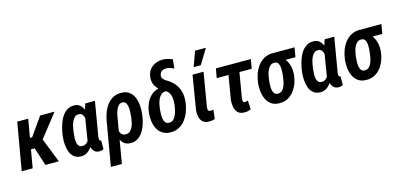

<svg xmlns="http://www.w3.org/2000/svg" viewBox="-80 -1317 4317 2066"><g transform="rotate(-15 2079.0 -284.0)"><path d="M223.6 -528.3 131.8 0H9.8L101.1 -528.3ZM517.1 -528.3 260.7 -202.1H143.1L147.9 -324.2H212.9L356.4 -528.3ZM273.9 0 199.2 -229.5 307.1 -294.4 423.3 0Z M533.2 -245.6 534.2 -255.9Q539.6 -297.9 552.5 -347.4Q565.4 -397 589.1 -441.2Q612.8 -485.4 650.1 -512.7Q687.5 -540 740.7 -538.6Q777.8 -537.1 800.8 -517.6Q823.7 -498 836.7 -467.5Q849.6 -437 855 -401.4Q860.4 -365.7 860.6 -331.3Q860.8 -296.9 858.9 -271.5L856.4 -248.5Q850.1 -211.9 837.2 -167Q824.2 -122.1 802.2 -81.1Q780.3 -40 747.1 -14.2Q713.9 11.7 667.5 10.7Q618.7 9.3 589.6 -16.4Q560.5 -42 547.1 -81.3Q533.7 -120.6 531.2 -164.3Q528.8 -208 533.2 -245.6ZM657.2 -256.3 656.2 -246.1Q654.8 -228.5 653.1 -203.6Q651.4 -178.7 654.5 -153.8Q657.7 -128.9 670.2 -111.8Q682.6 -94.7 709 -93.8Q736.3 -92.3 755.6 -107.2Q774.9 -122.1 787.8 -145.3Q800.8 -168.5 808.6 -194.3Q816.4 -220.2 820.8 -241.2L824.2 -274.4Q825.2 -291.5 825 -317.6Q824.7 -343.8 819.6 -370.1Q814.5 -396.5 801.3 -414.8Q788.1 -433.1 763.2 -433.6Q732.9 -435.5 713.4 -416.5Q693.8 -397.5 682.4 -368.2Q670.9 -338.9 665.3 -308.3Q659.7 -277.8 657.2 -256.3ZM859.4 -528.3H966.8L905.3 -164.1Q903.8 -159.7 902.3 -149.7Q900.9 -139.6 900.6 -128.4Q900.4 -117.2 903.3 -108.9Q906.2 -100.6 914.6 -99.6Q916 -99.1 917.5 -99.9Q918.9 -100.6 920.9 -101.1L921.4 -2Q909.2 3.9 897.2 6.8Q885.3 9.8 871.6 9.3Q842.8 8.8 824.5 -5.6Q806.2 -20 796.1 -42.5Q786.1 -64.9 782.5 -90.8Q778.8 -116.7 779.8 -140.1L825.7 -421.9Z M948.7 203.1 1031.7 -281.7Q1039.1 -328.1 1056.2 -374.3Q1073.2 -420.4 1101.3 -458.3Q1129.4 -496.1 1169.9 -518.1Q1210.4 -540 1264.2 -538.6Q1319.3 -537.1 1352.8 -510.3Q1386.2 -483.4 1402.6 -441.7Q1418.9 -399.9 1422.4 -352.1Q1425.8 -304.2 1420.9 -260.3L1419.4 -249.5Q1414.6 -208.5 1401.4 -162.6Q1388.2 -116.7 1364.7 -76.9Q1341.3 -37.1 1305.2 -12.5Q1269 12.2 1217.8 10.7Q1170.9 8.8 1143.8 -17.1Q1116.7 -43 1103.8 -82.3Q1090.8 -121.6 1086.9 -164.6Q1083 -207.5 1083 -242.7Q1089.8 -238.8 1096.7 -234.4Q1103.5 -230 1110.6 -225.8Q1117.7 -221.7 1125 -217.8Q1124.5 -193.4 1127.9 -164.6Q1131.3 -135.7 1145.8 -115.5Q1160.2 -95.2 1192.9 -93.8Q1222.2 -93.3 1241 -108.9Q1259.8 -124.5 1271.5 -149.2Q1283.2 -173.8 1288.8 -200.9Q1294.4 -228 1297.4 -250L1298.3 -260.3Q1299.8 -276.4 1302 -304.9Q1304.2 -333.5 1301.5 -362.8Q1298.8 -392.1 1286.6 -412.8Q1274.4 -433.6 1247.6 -434.6Q1221.2 -435.5 1204.1 -417.7Q1187 -399.9 1176.3 -372.8Q1165.5 -345.7 1159.9 -318.1Q1154.3 -290.5 1151.9 -272L1071.3 203.1Z M1606.9 -608.4Q1609.4 -659.7 1634 -695.6Q1658.7 -731.4 1698.7 -750Q1738.8 -768.6 1788.6 -768.1Q1815.9 -767.6 1841.6 -760.5Q1867.2 -753.4 1892.6 -743.7L1882.3 -642.1Q1862.3 -652.8 1838.4 -660.2Q1814.5 -667.5 1791.5 -667Q1773.9 -666.5 1759.5 -660.2Q1745.1 -653.8 1735.1 -641.6Q1725.1 -629.4 1722.2 -611.8Q1719.7 -600.1 1722.2 -589.8Q1724.6 -579.6 1730.7 -571Q1736.8 -562.5 1745.4 -555.7Q1753.9 -548.8 1763.7 -543Q1817.9 -511.7 1851.3 -471.4Q1884.8 -431.2 1898.4 -379.9Q1912.1 -328.6 1905.3 -265.6L1904.3 -255.4Q1897.9 -207 1880.6 -159.4Q1863.3 -111.8 1833.5 -73Q1803.7 -34.2 1761.5 -11.2Q1719.2 11.7 1664.6 10.3Q1611.8 8.8 1576.9 -14.4Q1542 -37.6 1522.2 -75.2Q1502.4 -112.8 1496.1 -158Q1489.7 -203.1 1494.1 -247.6L1495.6 -257.8Q1500.5 -306.2 1519.8 -352.1Q1539.1 -397.9 1573 -431.6Q1606.9 -465.3 1657.7 -477.1L1657.2 -483.4Q1639.2 -499.5 1627.4 -519.3Q1615.7 -539.1 1610.4 -562Q1605 -585 1606.9 -608.4ZM1619.6 -266.1 1618.7 -256.3Q1617.2 -238.8 1616 -211.9Q1614.7 -185.1 1618.4 -158.4Q1622.1 -131.8 1635.3 -113.3Q1648.4 -94.7 1674.3 -93.8Q1704.1 -91.8 1723.9 -109.4Q1743.7 -127 1755.4 -154.1Q1767.1 -181.2 1773.4 -210Q1779.8 -238.8 1782.7 -260.7L1783.7 -270.5Q1785.6 -291.5 1785.4 -315.2Q1785.2 -338.9 1779.8 -362.1Q1774.4 -385.3 1762 -403.6Q1749.5 -421.9 1727.1 -430.7Q1697.8 -429.7 1678.2 -412.6Q1658.7 -395.5 1646.7 -370.4Q1634.8 -345.2 1628.4 -317.6Q1622.1 -290 1619.6 -266.1Z M2054.2 -528.3H2176.8L2114.3 -157.2Q2112.8 -144.5 2112.8 -132.3Q2112.8 -120.1 2118.7 -111.8Q2124.5 -103.5 2140.1 -103Q2148.4 -102.5 2156.7 -104Q2165 -105.5 2173.3 -106.4L2162.1 -6.3Q2146.5 0 2129.4 2.7Q2112.3 5.4 2095.2 4.9Q2051.3 4.4 2027.6 -17.6Q2003.9 -39.6 1995.6 -74.2Q1987.3 -108.9 1991.2 -147ZM2086.4 -603.5 2147.9 -770.5H2268.1L2166 -603.5Z M2703.6 -528.3 2685.5 -424.8H2295.9L2314.5 -528.3ZM2444.3 -528.3H2566.4L2502.9 -153.3Q2502 -145 2501 -132.1Q2500 -119.1 2503.4 -108.6Q2506.8 -98.1 2519.5 -97.7Q2529.3 -97.2 2538.8 -100.1Q2548.3 -103 2557.1 -106L2562.5 -7.3Q2543.9 2 2525.4 5.6Q2506.8 9.3 2486.3 8.8Q2440.4 7.8 2416.5 -17.1Q2392.6 -42 2385.5 -79.6Q2378.4 -117.2 2381.8 -156.2Z M2711.4 -255.4 2712.9 -265.6Q2718.8 -315.4 2736.3 -362.5Q2753.9 -409.7 2783.4 -447.5Q2813 -485.4 2855 -507.6Q2897 -529.8 2952.1 -529.3Q2966.3 -519 2975.6 -506.1Q2984.9 -493.2 2995.6 -480.2Q3006.3 -467.3 3022.9 -457.5Q3057.1 -438 3077.1 -403.1Q3097.2 -368.2 3104.7 -327.6Q3112.3 -287.1 3108.9 -251L3107.9 -240.2Q3103 -193.4 3085.9 -148.2Q3068.8 -103 3040.3 -66.7Q3011.7 -30.3 2970.9 -9Q2930.2 12.2 2877.9 10.7Q2823.7 9.8 2789.3 -14.9Q2754.9 -39.6 2736.3 -78.9Q2717.8 -118.2 2712.4 -164.6Q2707 -210.9 2711.4 -255.4ZM2835 -266.1 2834 -255.9Q2832.5 -238.3 2830.8 -211.4Q2829.1 -184.6 2832.5 -157.7Q2835.9 -130.9 2848.6 -112.5Q2861.3 -94.2 2888.7 -93.3Q2918 -92.8 2936.5 -110.1Q2955.1 -127.4 2965.8 -154.5Q2976.6 -181.6 2981.9 -210.2Q2987.3 -238.8 2989.3 -259.8L2990.7 -270Q2992.7 -286.6 2993.9 -311.8Q2995.1 -336.9 2992.2 -362.5Q2989.3 -388.2 2977.3 -405.8Q2965.3 -423.3 2939.9 -424.3Q2910.6 -425.3 2891.6 -409.4Q2872.6 -393.6 2861.1 -368.4Q2849.6 -343.3 2843.8 -315.7Q2837.9 -288.1 2835 -266.1ZM3190.4 -528.3 3172.4 -423.3H2941.9L2960 -528.3Z M3199.2 -245.6 3200.2 -255.9Q3205.6 -297.9 3218.5 -347.4Q3231.4 -397 3255.1 -441.2Q3278.8 -485.4 3316.2 -512.7Q3353.5 -540 3406.7 -538.6Q3443.8 -537.1 3466.8 -517.6Q3489.7 -498 3502.7 -467.5Q3515.6 -437 3521 -401.4Q3526.4 -365.7 3526.6 -331.3Q3526.9 -296.9 3524.9 -271.5L3522.5 -248.5Q3516.1 -211.9 3503.2 -167Q3490.2 -122.1 3468.3 -81.1Q3446.3 -40 3413.1 -14.2Q3379.9 11.7 3333.5 10.7Q3284.7 9.3 3255.6 -16.4Q3226.6 -42 3213.1 -81.3Q3199.7 -120.6 3197.3 -164.3Q3194.8 -208 3199.2 -245.6ZM3323.2 -256.3 3322.3 -246.1Q3320.8 -228.5 3319.1 -203.6Q3317.4 -178.7 3320.6 -153.8Q3323.7 -128.9 3336.2 -111.8Q3348.6 -94.7 3375 -93.8Q3402.3 -92.3 3421.6 -107.2Q3440.9 -122.1 3453.9 -145.3Q3466.8 -168.5 3474.6 -194.3Q3482.4 -220.2 3486.8 -241.2L3490.2 -274.4Q3491.2 -291.5 3491 -317.6Q3490.7 -343.8 3485.6 -370.1Q3480.5 -396.5 3467.3 -414.8Q3454.1 -433.1 3429.2 -433.6Q3398.9 -435.5 3379.4 -416.5Q3359.9 -397.5 3348.4 -368.2Q3336.9 -338.9 3331.3 -308.3Q3325.7 -277.8 3323.2 -256.3ZM3525.4 -528.3H3632.8L3571.3 -164.1Q3569.8 -159.7 3568.4 -149.7Q3566.9 -139.6 3566.7 -128.4Q3566.4 -117.2 3569.3 -108.9Q3572.3 -100.6 3580.6 -99.6Q3582 -99.1 3583.5 -99.9Q3585 -100.6 3586.9 -101.1L3587.4 -2Q3575.2 3.9 3563.2 6.8Q3551.3 9.8 3537.6 9.3Q3508.8 8.8 3490.5 -5.6Q3472.2 -20 3462.2 -42.5Q3452.1 -64.9 3448.5 -90.8Q3444.8 -116.7 3445.8 -140.1L3491.7 -421.9Z M3679.2 -255.4 3680.7 -265.6Q3686.5 -315.4 3704.1 -362.5Q3721.7 -409.7 3751.2 -447.5Q3780.8 -485.4 3822.8 -507.6Q3864.7 -529.8 3919.9 -529.3Q3934.1 -519 3943.4 -506.1Q3952.6 -493.2 3963.4 -480.2Q3974.1 -467.3 3990.7 -457.5Q4024.9 -438 4044.9 -403.1Q4064.9 -368.2 4072.5 -327.6Q4080.1 -287.1 4076.7 -251L4075.7 -240.2Q4070.8 -193.4 4053.7 -148.2Q4036.6 -103 4008.1 -66.7Q3979.5 -30.3 3938.7 -9Q3897.9 12.2 3845.7 10.7Q3791.5 9.8 3757.1 -14.9Q3722.7 -39.6 3704.1 -78.9Q3685.5 -118.2 3680.2 -164.6Q3674.8 -210.9 3679.2 -255.4ZM3802.7 -266.1 3801.8 -255.9Q3800.3 -238.3 3798.6 -211.4Q3796.9 -184.6 3800.3 -157.7Q3803.7 -130.9 3816.4 -112.5Q3829.1 -94.2 3856.4 -93.3Q3885.7 -92.8 3904.3 -110.1Q3922.9 -127.4 3933.6 -154.5Q3944.3 -181.6 3949.7 -210.2Q3955.1 -238.8 3957 -259.8L3958.5 -270Q3960.4 -286.6 3961.7 -311.8Q3962.9 -336.9 3960 -362.5Q3957 -388.2 3945.1 -405.8Q3933.1 -423.3 3907.7 -424.3Q3878.4 -425.3 3859.4 -409.4Q3840.3 -393.6 3828.9 -368.4Q3817.4 -343.3 3811.5 -315.7Q3805.7 -288.1 3802.7 -266.1ZM4158.2 -528.3 4140.1 -423.3H3909.7L3927.7 -528.3Z"/></g></svg>

Font: Roboto Condensed SemiBold
Style: Italic
Weight: 600
Italic angle: -12°
Designer: Christian Robertson
Foundry: Google
Version: Version 3.008; 2023